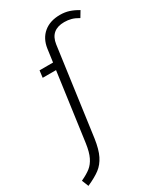

<svg xmlns="http://www.w3.org/2000/svg" viewBox="-283 -831 954 1121"><g transform="rotate(-30 193.5 -270.0)"><path d="M439 -708 415 -668Q390 -683 368 -689Q346 -695 321 -695Q229 -695 216 -606L135 -17Q125 51 105 91Q85 131 53.5 155Q22 179 -34 204L-52 159Q-11 140 13 121Q37 102 53 69.5Q69 37 77 -19L140 -476H50L56 -523H147L159 -610Q168 -673 210.5 -708.5Q253 -744 321 -744Q353 -744 381 -735Q409 -726 439 -708Z"/></g></svg>

Font: Fira Sans Light
Style: Italic
Weight: 300
Italic angle: -8°
Designer: bBox Type GmbH & Carrois Corporate GbR & Edenspiekermann AG
Foundry: bBox Type GmbH & Carrois Corporate GbR & Edenspiekermann AG
Version: Version 4.301